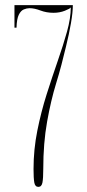

<svg xmlns="http://www.w3.org/2000/svg" viewBox="-20 -720 341 750"><path d="M130 10Q117 10 114 -6.8Q111 -23.5 111 -60Q111 -136 125.8 -209.5Q140.5 -283 162.2 -351.5Q184 -420 205.5 -481.8Q227 -543.5 241.8 -596.5Q256.5 -649.5 256.5 -691Q253.5 -686 233.2 -678Q213 -670 189 -670Q161.5 -670 138 -679Q114.5 -688 95.5 -688Q84.5 -688 73 -683.2Q61.5 -678.5 53.5 -662.5Q45.5 -646.5 44.5 -612H36.5V-700H264.5Q264.5 -672 257.2 -629.8Q250 -587.5 237.5 -537Q229.5 -503.5 220 -467Q210.5 -430.5 199 -393.5Q179 -328.5 164 -244.8Q149 -161 149 -60Q149 -23.5 145.8 -6.8Q142.5 10 130 10Z"/></svg>

Font: Imbue 100pt Thin
Style: Regular
Weight: 100
Designer: Tyler Finck
Foundry: Etcetera Type Company
Version: Version 1.102; ttfautohint (v1.8.3)